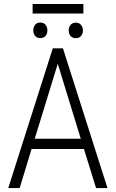

<svg xmlns="http://www.w3.org/2000/svg" viewBox="-20 -957 588 977"><path d="M407.2 -198.7H140.6L80.1 0H22L248.5 -710.9H300.3L526.9 0H468.8ZM156.7 -251H391.1L273.9 -632.3ZM404.3 -888.2H146V-936.5H404.3ZM149.4 -802.2Q149.4 -819.3 158.7 -830.8Q168 -842.3 185.1 -842.3Q202.1 -842.3 211.7 -830.8Q221.2 -819.3 221.2 -802.2Q221.2 -785.6 211.7 -774.4Q202.1 -763.2 185.1 -763.2Q168 -763.2 158.7 -774.4Q149.4 -785.6 149.4 -802.2ZM329.6 -801.8Q329.6 -818.8 339.1 -830.3Q348.6 -841.8 365.7 -841.8Q382.8 -841.8 392.3 -830.3Q401.9 -818.8 401.9 -801.8Q401.9 -785.2 392.3 -773.9Q382.8 -762.7 365.7 -762.7Q348.6 -762.7 339.1 -773.9Q329.6 -785.2 329.6 -801.8Z"/></svg>

Font: Roboto Condensed Light
Style: Regular
Weight: 300
Designer: Google
Version: Version 2.134; 2016